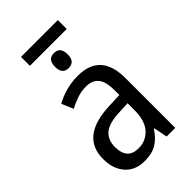

<svg xmlns="http://www.w3.org/2000/svg" viewBox="-251 -901 991 991"><g transform="rotate(-45 244.5 -406.0)"><path d="M113 -822V-757H382V-822ZM201 -661Q201 -607 247 -607Q293 -607 293 -661Q293 -716 247 -716Q201 -716 201 -661ZM333 -213Q333 -137 298 -98Q263 -59 209 -59Q127 -59 127 -150Q127 -202 159.5 -230Q192 -258 270 -261L333 -264ZM89 -504 116 -440Q146 -456 177.5 -466.5Q209 -477 242 -477Q287 -477 310 -449.5Q333 -422 333 -358V-324L257 -321Q40 -313 40 -150Q40 -77 78.5 -33.5Q117 10 185 10Q239 10 273.5 -11Q308 -32 336 -75H339L354 0H417V-364Q417 -546 251 -546Q205 -546 163.5 -534.5Q122 -523 89 -504Z"/></g></svg>

Font: Noto Sans UI SemiCondensed
Style: Regular
Weight: 400
Width: 4
Designer: Monotype Design Team
Foundry: Monotype Imaging Inc.
Version: 1.001